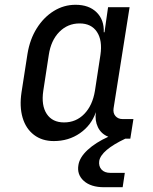

<svg xmlns="http://www.w3.org/2000/svg" viewBox="-20 -580 640 803"><path d="M205 10Q156 10 122 -16Q88 -42 74.5 -88Q61 -134 70 -194L95 -355Q105 -416 134 -462Q163 -508 205 -534Q247 -560 296 -560Q352 -560 384 -528.5Q416 -497 414 -445H417L432 -550H522L455 -127Q452 -107 463 -94.5Q474 -82 493 -82H538L525 0H504Q403 48 395 93Q392 115 404.5 129Q417 143 442 143H502L493 203H415Q360 203 330.5 176.5Q301 150 308 110Q313 78 346.5 47Q380 16 433 -8Q403 -20 389.5 -48Q376 -76 381 -111Q362 -56 314.5 -23Q267 10 205 10ZM248 -68Q298 -68 332.5 -103.5Q367 -139 377 -200L400 -350Q409 -411 385.5 -446.5Q362 -482 313 -482Q263 -482 228 -446.5Q193 -411 184 -350L161 -200Q152 -139 175.5 -103.5Q199 -68 248 -68Z"/></svg>

Font: JetBrains Mono NL
Style: Italic
Weight: 400
Italic angle: -9°
Monospace: yes
Designer: Philipp Nurullin, Konstantin Bulenkov
Foundry: JetBrains
Version: Version 2.305; ttfautohint (v1.8.4.7-5d5b)